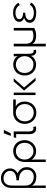

<svg xmlns="http://www.w3.org/2000/svg" viewBox="1546 -2332 1006 4138"><g transform="rotate(-90 2049.0 -263.0)"><path d="M313 17.1Q248 17.1 194.1 -6.6Q140.1 -30.3 115.2 -79.1L119.1 0V220.2H67.9Q64.9 -152.3 67.9 -524.9Q68.4 -624.5 126.7 -685.3Q185.1 -746.1 274.9 -746.1Q366.2 -746.1 427 -690.9Q487.8 -635.7 487.8 -548.8Q487.8 -491.2 459 -450.7Q430.2 -410.2 382.8 -386.2Q439.9 -361.3 477.5 -311Q515.1 -260.7 515.1 -189Q515.1 -96.2 456.1 -39.6Q397 17.1 313 17.1ZM119.1 -207Q120.1 -165 136 -132.3Q151.9 -99.6 178.5 -79.6Q205.1 -59.6 238.3 -49.3Q271.5 -39.1 310.1 -39.1Q374.5 -39.1 417.2 -77.9Q460 -116.7 460 -192.9Q460 -241.2 432.9 -278.1Q405.8 -314.9 363.5 -334.2Q321.3 -353.5 271 -356Q244.6 -357.9 231.9 -357.9V-412.1Q238.8 -412.6 251.5 -413.1Q264.2 -413.6 271 -414.1Q347.7 -418.5 391.4 -455.6Q435.1 -492.7 435.1 -548.8Q435.1 -609.9 388.7 -649.9Q342.3 -689.9 274.9 -689.9Q204.6 -689.9 162.8 -646.5Q121.1 -603 119.1 -515.1Q115.2 -351.6 119.1 -207Z M861.8 -44.9Q938 -44.9 989 -98.9Q1040 -152.8 1040 -234.9Q1040 -319.8 989.5 -371.8Q939 -423.8 861.8 -423.8Q783.2 -423.8 731.4 -370.6Q679.7 -317.4 679.7 -234.9Q679.7 -154.3 731.9 -99.6Q784.2 -44.9 861.8 -44.9ZM626 220.2V-7.8Q626 -158.7 627 -234.9Q628.4 -346.2 693.4 -414.1Q758.3 -481.9 859.9 -481.9Q962.4 -481.9 1030 -413.8Q1097.7 -345.7 1097.7 -234.9Q1097.7 -168.5 1066.4 -111.3Q1035.2 -54.2 980.2 -20.5Q925.3 13.2 859.9 13.2Q823.2 13.2 787.1 1.5Q751 -10.3 720.7 -34.2Q690.4 -58.1 677.7 -89.8L679.7 -7.8V220.2Z M1349.6 13.2Q1293 13.2 1260.3 -22.9Q1227.5 -59.1 1227.5 -127.9V-418H1146.5L1157.7 -470.2H1284.7Q1283.2 -295.4 1284.7 -153.8Q1284.7 -129.4 1286.9 -112.5Q1289.1 -95.7 1295.4 -79.6Q1301.8 -63.5 1315.2 -54.7Q1328.6 -45.9 1348.6 -44.9Q1359.9 -43.5 1381.3 -48.8L1394.5 5.9Q1374.5 13.2 1349.6 13.2ZM1189.5 -533.2 1244.6 -683.1H1319.3L1243.7 -533.2Z M1689.5 -425.8Q1640.1 -425.8 1597.9 -402.6Q1555.7 -379.4 1529.5 -334.7Q1503.4 -290 1503.4 -232.9Q1503.4 -144.5 1557.6 -91.8Q1611.8 -39.1 1689.5 -39.1Q1767.6 -39.1 1821.5 -91.8Q1875.5 -144.5 1875.5 -232.9Q1875.5 -318.8 1821 -372.3Q1766.6 -425.8 1689.5 -425.8ZM1448.2 -232.9Q1448.2 -306.2 1481.4 -363.8Q1514.6 -421.4 1569.6 -451.7Q1624.5 -481.9 1689.5 -481.9Q1895 -481.9 1974.1 -481V-425.8H1863.3L1824.2 -429.2Q1870.1 -401.9 1900.1 -352.3Q1930.2 -302.7 1930.2 -232.9Q1930.2 -160.6 1897.9 -103Q1865.7 -45.4 1810.8 -14.2Q1755.9 17.1 1689.5 17.1Q1623 17.1 1568.1 -14.2Q1513.2 -45.4 1480.7 -103Q1448.2 -160.6 1448.2 -232.9Z M2068.8 -470.2H2122.1V0H2068.8ZM2167 -246.1 2360.8 -470.2H2428.7L2232.9 -246.1L2441.9 0H2374Z M2726.6 -44.9Q2804.7 -44.9 2856.2 -99.6Q2907.7 -154.3 2907.7 -234.9Q2907.7 -314.9 2856.2 -369.4Q2804.7 -423.8 2726.6 -423.8Q2649.9 -423.8 2597.9 -373.3Q2545.9 -322.8 2545.9 -234.9Q2545.9 -175.3 2571 -131.3Q2596.2 -87.4 2636.7 -66.2Q2677.2 -44.9 2726.6 -44.9ZM2490.7 -234.9Q2490.7 -290 2509 -336.4Q2527.3 -382.8 2559.1 -414.3Q2590.8 -445.8 2634.5 -463.4Q2678.2 -481 2728.5 -481Q2789.6 -481 2839.8 -452.6Q2890.1 -424.3 2906.7 -380.9L2904.8 -458V-470.2H2958.5V-161.1Q2958.5 -147 2959 -135.5Q2959.5 -124 2960.9 -111.1Q2962.4 -98.1 2964.8 -88.9Q2967.3 -79.6 2971.4 -70.1Q2975.6 -60.5 2981.2 -55.2Q2986.8 -49.8 2994.6 -45.2Q3002.4 -40.5 3012.2 -40.8Q3022 -41 3034.7 -43L3047.9 8.8Q3020 14.2 3009.8 14.2Q2966.3 14.2 2941.4 -16.8Q2916.5 -47.9 2912.6 -99.1Q2900.4 -56.2 2845 -22Q2789.6 12.2 2728.5 12.2Q2624.5 12.2 2557.6 -56.4Q2490.7 -125 2490.7 -234.9Z M3459.5 -470.2H3516.6V-28.8Q3473.1 -6.3 3435.3 3.4Q3397.5 13.2 3349.6 13.2Q3219.2 13.2 3172.4 -64.9L3174.8 23.9V220.2H3117.7V-470.2H3174.8Q3173.3 -342.3 3174.8 -214.8Q3175.3 -125.5 3218.8 -85.7Q3262.2 -45.9 3342.8 -45.9Q3379.9 -45.9 3412.1 -53Q3444.3 -60.1 3459.5 -70.8Z M4062 -94.2Q4032.7 -40.5 3975.8 -12.7Q3918.9 15.1 3845.2 15.1Q3782.2 15.1 3734.1 0.7Q3686 -13.7 3656.5 -45.9Q3627 -78.1 3627 -125Q3627 -171.9 3659.2 -203.9Q3691.4 -235.8 3733.9 -246.1Q3698.2 -256.8 3672.6 -284.9Q3647 -313 3647 -351.1Q3647 -413.1 3702.9 -448.5Q3758.8 -483.9 3845.2 -483.9Q3992.2 -483.9 4058.1 -369.1L4010.3 -338.9Q3983.9 -384.3 3941.2 -408.7Q3898.4 -433.1 3845.2 -433.1Q3819.3 -433.1 3795.2 -428.2Q3771 -423.3 3750.2 -414.1Q3729.5 -404.8 3717.3 -388.4Q3705.1 -372.1 3705.1 -351.1Q3705.1 -315.9 3733.4 -294.9Q3761.7 -273.9 3806.2 -271Q3821.3 -270 3843.3 -270V-221.2Q3821.3 -221.2 3806.2 -220.2Q3759.3 -217.8 3723.1 -192.4Q3687 -167 3687 -126Q3687 -102.5 3701.2 -84.5Q3715.3 -66.4 3739 -56.2Q3762.7 -45.9 3789.6 -41Q3816.4 -36.1 3845.2 -36.1Q3900.4 -36.1 3946.5 -59.1Q3992.7 -82 4015.1 -123Z"/></g></svg>

Font: Kreadon Light
Style: Regular
Weight: 300
Designer: kohakuno
Foundry: StudioGnu
Version: Version 1.000;Glyphs 3.1.2 (3151)